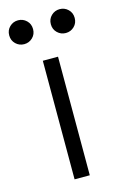

<svg xmlns="http://www.w3.org/2000/svg" viewBox="-157 -744 499 793"><g transform="rotate(-15 93.0 -347.5)"><path d="M60 0V-507H125V0ZM4 -593Q-17 -593 -32 -607.5Q-47 -622 -47 -644Q-47 -666 -32 -680.5Q-17 -695 4 -695Q25 -695 40 -680.5Q55 -666 55 -644Q55 -622 40 -607.5Q25 -593 4 -593ZM182 -593Q161 -593 146 -607.5Q131 -622 131 -644Q131 -666 146 -680.5Q161 -695 182 -695Q203 -695 218 -680.5Q233 -666 233 -644Q233 -622 218 -607.5Q203 -593 182 -593Z"/></g></svg>

Font: TikTok Sans Light
Style: Regular
Weight: 300
Version: Version 4.000